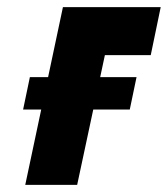

<svg xmlns="http://www.w3.org/2000/svg" viewBox="-20 -520 472 540"><path d="M64 -303 45 -212H345L364 -303ZM157 -500 51 0H197L275 -365H404L432 -500Z"/></svg>

Font: Advent Pro ExtraBold
Style: Italic
Weight: 800
Italic angle: -12°
Version: Version 3.000